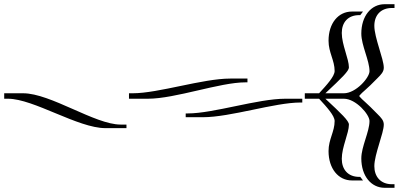

<svg xmlns="http://www.w3.org/2000/svg" viewBox="-29 -680 1932 914"><path d="M-9 -210H9C131 -210 342 -70 473 -70H573V-87H545C423 -87 212 -236 81 -236H-9Z M585 -210H675C806 -210 1017 -288 1139 -288H1149V-306H1067C936 -306 725 -236 603 -236H585ZM1329 -210C1198 -210 987 -140 865 -140H855V-122H937C1068 -122 1279 -192 1401 -192H1410V-210Z M1422 -210H1490C1527 -170 1564 -129 1564 -104C1564 -53 1535 -17 1535 39C1535 123 1582 179 1646 179H1699L1686 162H1681C1627 162 1598 126 1598 76C1598 20 1632 -46 1632 -87C1632 -105 1596 -139 1520 -210H1608C1665 -210 1730 -135 1730 -104C1730 -53 1691 18 1691 74C1691 158 1738 214 1802 214H1849V197H1837C1783 197 1753 161 1753 111C1753 55 1798 -46 1798 -87C1798 -107 1785 -120 1768 -137C1714 -193 1698 -202 1682 -221V-225C1698 -244 1714 -252 1768 -308C1785 -325 1798 -338 1798 -358C1798 -399 1753 -501 1753 -557C1753 -607 1783 -642 1837 -642H1849V-660H1802C1738 -660 1691 -604 1691 -520C1691 -464 1730 -392 1730 -341C1730 -310 1665 -236 1608 -236H1520C1599 -310 1632 -342 1632 -359C1632 -400 1598 -467 1598 -523C1598 -573 1627 -608 1681 -608H1686L1699 -625H1646C1582 -625 1535 -570 1535 -486C1535 -430 1564 -393 1564 -342C1564 -317 1527 -276 1490 -236H1422Z"/></svg>

Font: FoglihtenDeH02
Style: Regular
Weight: 500
Designer: gluk (gluksza@wp.pl|www.glukfonts.pl)
Version: Version 0.68